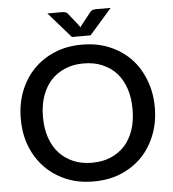

<svg xmlns="http://www.w3.org/2000/svg" viewBox="-60 -966 924 1028"><g transform="rotate(-5 402.0 -452.0)"><path d="M735.8 -212.4Q709 -144 663.1 -96.7Q616.2 -48.3 549.3 -20Q483.9 7.3 401.9 7.3Q320.3 7.3 255.4 -20Q189 -47.9 141.6 -96.7Q93.8 -146 67.9 -212.4Q42 -278.3 42 -359.9Q42 -441.4 67.9 -507.3Q94.7 -575.7 141.6 -624Q189 -672.9 255.4 -700.7Q320.3 -728 401.9 -728Q483.9 -728 549.3 -700.7Q616.2 -672.4 663.1 -624Q708.5 -577.1 735.8 -507.3Q762.2 -439.9 762.2 -359.9Q762.2 -279.8 735.8 -212.4ZM626 -471.7Q608.4 -522 578.1 -555.7Q548.3 -588.4 502 -608.4Q459 -627 401.9 -627Q345.7 -627 302.7 -608.4Q256.3 -588.4 226.6 -555.7Q196.3 -522.5 178.2 -471.7Q161.1 -423.3 161.1 -359.9Q161.1 -296.4 178.2 -248Q196.3 -196.8 226.6 -164.6Q257.8 -130.9 302.7 -111.8Q345.7 -93.3 401.9 -93.3Q459 -93.3 502 -111.8Q546.9 -130.9 578.1 -164.6Q607.9 -197.3 626 -248Q642.6 -297.4 642.6 -359.9Q642.6 -422.4 626 -471.7ZM495.1 -910.6H573.2L453.1 -773.4H353L232.9 -910.6H311Q319.3 -910.6 327.6 -908.7Q337.9 -906.2 344.2 -897L396.5 -831.1Q400.4 -825.2 402.8 -820.8Q403.8 -823.2 409.7 -831.1L461.4 -896.5Q469.2 -906.7 478.5 -908.7Q486.8 -910.6 495.1 -910.6Z"/></g></svg>

Font: Lato-SemiBold
Style: Regular
Weight: 500
Designer: Lukasz Dziedzic with Adam Twardoch and Botio Nikoltchev
Foundry: tyPoland Lukasz Dziedzic
Version: ""